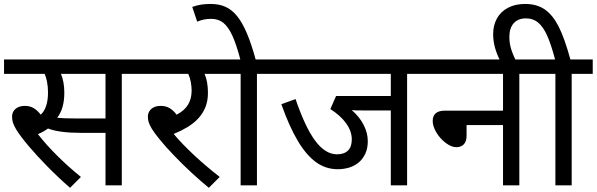

<svg xmlns="http://www.w3.org/2000/svg" viewBox="-20 -916 2950 949"><path d="M262.7 -334Q290 -330.6 347.7 -330.6H501.5V-550.8H281.2Q297.9 -512.2 297.9 -457.5Q297.9 -378.9 262.7 -334ZM686 -550.8H582V0H501.5V-259.3H380.9Q272.9 -259.3 217.3 -280.8Q195.3 -264.6 167.5 -252.9Q208.5 -200.2 263.7 -145.5Q318.8 -90.8 379.9 -41.5L326.2 12.2Q270.5 -36.1 216.3 -91.1Q162.1 -146 120.6 -195.3Q79.1 -244.6 59.6 -276.9Q47.9 -296.9 43.7 -310.5Q39.6 -324.2 39.6 -339.8Q39.6 -353 46.1 -365Q52.7 -377 67.1 -384.8Q81.5 -392.6 103.5 -392.6Q128.4 -392.6 147.2 -381.1Q166 -369.6 181.2 -349.1Q198.7 -364.7 208 -392.6Q217.3 -420.4 217.3 -458Q217.3 -487.8 212.4 -512Q207.5 -536.1 200.7 -550.8H0V-622.1H686Z M1095.2 -550.8H991.2Q1007.8 -512.2 1007.8 -457.5Q1007.8 -416.5 994.9 -385.3Q981.9 -354 959.2 -329.8Q936.5 -305.7 905.5 -287.1Q874.5 -268.6 838.4 -253.9Q878.9 -205.6 938.2 -150.1Q997.6 -94.7 1065.9 -41.5L1012.2 12.2Q970.7 -22 928.2 -61Q885.7 -100.1 842 -145.5Q798.3 -190.9 769.8 -226.1Q741.2 -261.2 729.7 -280.8Q718.3 -300.3 714.6 -313Q710.9 -325.7 710.9 -339.8Q710.9 -353 717.5 -365Q724.1 -377 738.5 -384.8Q752.9 -392.6 774.9 -392.6Q800.3 -392.6 819.1 -381.1Q837.9 -369.6 853 -349.1Q891.6 -369.1 909.4 -398.7Q927.2 -428.2 927.2 -468.3Q927.2 -487.8 922.9 -511Q918.5 -534.2 910.6 -550.8H671.4V-622.1H1095.2Z M1354 -550.8H1250V0H1169.4V-550.8H1080.6V-622.1H1354ZM1169.9 -614.7Q1148.4 -696.8 1128.2 -740.5Q1107.9 -784.2 1083.5 -803.5Q1059.1 -822.8 1023.9 -822.8Q1006.8 -822.8 991.2 -820.1Q975.6 -817.4 954.6 -809.1L930.2 -881.8Q952.1 -889.6 973.9 -893.1Q995.6 -896.5 1021 -896.5Q1063.5 -896.5 1095 -882.1Q1126.5 -867.7 1152.1 -836.2Q1177.7 -804.7 1200.7 -750.5Q1223.6 -696.3 1245.6 -614.7Z M2096.2 -550.8H1992.2V0H1911.6V-370.1H1774.4Q1755.9 -370.1 1741.7 -370.4Q1727.5 -370.6 1718.3 -372.1Q1756.8 -338.9 1777.3 -298.8Q1797.9 -258.8 1797.9 -218.3Q1797.9 -183.1 1785.9 -157Q1773.9 -130.9 1753.7 -113.5Q1733.4 -96.2 1706.3 -87.9Q1679.2 -79.6 1649.4 -79.6Q1589.8 -79.6 1541.5 -114.7Q1493.2 -149.9 1450.9 -221.4Q1408.7 -293 1370.6 -400.9L1440.9 -426.3Q1488.3 -287.1 1538.1 -220.2Q1587.9 -153.3 1645.5 -153.3Q1681.2 -153.3 1700 -171.9Q1718.8 -190.4 1718.8 -227.1Q1718.8 -266.6 1691.7 -305.2Q1664.6 -343.8 1612.8 -377L1641.1 -441.4H1911.6V-550.8H1339.4V-622.1H2096.2Z M2081.5 -550.8V-622.1H2650.9V-550.8H2546.9V0H2466.3V-297.9H2286.1V-244.1Q2286.1 -217.3 2272.7 -202.9Q2259.3 -188.5 2234.9 -188.5Q2211.4 -188.5 2183.6 -209.2Q2155.8 -230 2137.2 -260.7Q2118.7 -291.5 2118.7 -317.9Q2118.7 -369.1 2179.2 -369.1H2466.3V-550.8Z M2452.6 -614.7Q2435.1 -649.4 2426.3 -681.6Q2417.5 -713.9 2417.5 -747.6Q2417.5 -790.5 2436 -824.5Q2454.6 -858.4 2490.5 -877.4Q2526.4 -896.5 2575.7 -896.5Q2633.3 -896.5 2672.6 -869.4Q2711.9 -842.3 2741 -785.4Q2770 -728.5 2799.3 -622.1H2909.7V-550.8H2805.7V0H2725.1V-550.8H2636.2V-622.1H2723.6Q2703.1 -699.2 2683.8 -741.5Q2664.6 -783.7 2639.9 -804.4Q2615.2 -825.2 2579.6 -825.2Q2540.5 -825.2 2519 -801Q2497.6 -776.9 2497.6 -732.9Q2497.6 -705.6 2505.1 -678.2Q2512.7 -650.9 2530.8 -614.7Z"/></svg>

Font: NotoSans
Style: Regular
Weight: 400
Designer: Monotype Design team
Foundry: Monotype Imaging Inc.
Version: Version 1.04; ttfautohint (v1.4.1)